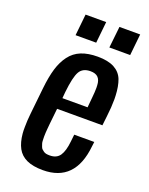

<svg xmlns="http://www.w3.org/2000/svg" viewBox="-143 -828 705 910"><g transform="rotate(20 209.0 -373.0)"><path d="M116.2 -646 127.4 -753.9H231.4L220.2 -646ZM286.6 -646 298.3 -753.9H402.8L391.6 -646ZM188.5 8.3Q138.7 8.3 106.9 -6.3Q75.2 -21 59.6 -49.8Q43.9 -79.1 40 -122.1Q38.6 -137.7 39.1 -155.3Q39.1 -186 43 -222.2L57.1 -356Q63.5 -416 75.9 -457.5Q88.4 -499 110.8 -528.8Q133.3 -558.6 167.7 -572.5Q202.1 -586.4 250.5 -586.4Q302.7 -586.4 334.2 -569.6Q365.7 -552.7 378.4 -520.5Q390.6 -488.3 392.6 -441.4Q393.1 -432.6 393.1 -423.3Q393.1 -383.8 387.2 -335.4L381.8 -288.1H153.3L145 -210Q143.6 -193.4 142.8 -186Q142.1 -178.7 141.1 -164.6Q140.1 -150.4 140.4 -143.8Q140.6 -137.2 140.9 -125.7Q141.1 -114.3 143.1 -108.9Q145 -103.5 147.7 -95.5Q150.4 -87.4 154.8 -83.5Q159.2 -79.6 164.8 -75.4Q170.4 -71.3 178.2 -69.8Q186 -68.4 195.8 -68.4Q230.5 -68.4 246.6 -92.3Q262.7 -116.2 267.6 -165L271.5 -200.7H372.6L369.6 -177.2Q350.6 8.3 188.5 8.3ZM159.7 -344.2H286.6L291.5 -396.5Q294.4 -423.8 294.4 -445.3Q293.9 -452.1 293.9 -458Q293 -483.4 280.5 -496.6Q268.1 -509.8 241.7 -509.8Q202.6 -509.8 186.8 -481.9Q170.9 -454.1 162.6 -376.5Z"/></g></svg>

Font: Oswald
Style: Regular
Weight: 400
Designer: Vernon Adams
Foundry: Vernon Adams
Version: 3.0; ttfautohint (v0.94.23-7a4d-dirty) -l 8 -r 50 -G 200 -x 